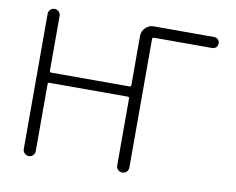

<svg xmlns="http://www.w3.org/2000/svg" viewBox="-79 -858 1158 941"><g transform="rotate(10 500.0 -388.0)"><path d="M623 -699.2Q615.2 -699.2 615.2 -691.4V-51.8Q615.2 -39.1 606.4 -30.3Q597.7 -21.5 585 -21.5Q572.3 -21.5 563.5 -30.3Q554.7 -39.1 554.7 -51.8V-384.8Q554.7 -392.6 546.9 -392.6H156.2Q149.4 -392.6 149.4 -384.8V-50.8Q149.4 -39.1 140.6 -30.3Q131.8 -21.5 119.6 -21.5Q107.4 -21.5 98.6 -30.3Q89.8 -39.1 89.8 -50.8V-724.6Q89.8 -736.3 98.6 -745.1Q107.4 -753.9 119.6 -753.9Q131.8 -753.9 140.6 -745.1Q149.4 -736.3 149.4 -724.6V-451.2Q149.4 -443.4 156.2 -443.4H546.9Q554.7 -443.4 554.7 -451.2V-696.3Q554.7 -719.7 571.8 -736.8Q588.9 -753.9 612.3 -753.9H913.1Q924.8 -753.9 932.6 -746.1Q940.4 -738.3 940.4 -726.6Q940.4 -714.8 932.6 -707Q924.8 -699.2 913.1 -699.2Z"/></g></svg>

Font: Rounded-X Mgen+ 2m light
Style: Regular
Weight: 200
Designer: [Source Han Sans]
Ryoko NISHIZUKA  (kana & ideographs); Paul D. Hunt (Latin, Greek & Cyrillic); Wenlong ZHANG  (bopomofo
Version: Version 1.059.20150602